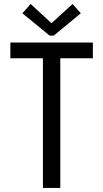

<svg xmlns="http://www.w3.org/2000/svg" viewBox="-20 -930 511 950"><path d="M192.4 0V-658.2H278.3V0ZM31.2 -641.6V-719.7H439.5V-641.6ZM131.8 -910.2 233.4 -816.4H236.3L338.9 -910.2L379.9 -864.3L246.1 -753.9H225.6L90.8 -864.3Z"/></svg>

Font: Reddit Sans Condensed
Style: Regular
Weight: 400
Designer: Stephen Hutchings
Foundry: Reddit
Version: Version 1.014